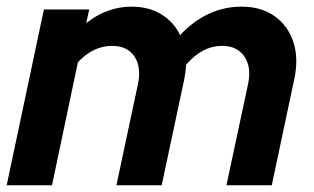

<svg xmlns="http://www.w3.org/2000/svg" viewBox="-22 -549 930 569"><path d="M-2.2 0 108.1 -521H242.4L233.5 -480.5Q295.4 -529.3 368.1 -529.3Q418.9 -529.3 455.9 -506.7Q492.9 -484 511.8 -445Q550.6 -486.6 596.7 -508Q642.8 -529.3 693.5 -529.3Q752.1 -529.3 791.7 -501.2Q831.4 -473 847.4 -424.3Q863.5 -375.6 849.8 -313.3L783.4 0H649.1L713.4 -301.1Q723.6 -350.3 702.1 -381.7Q680.7 -413.1 635.9 -413.1Q577.9 -413.1 529.6 -357.4Q528.9 -346.9 527.6 -336Q526.2 -325.1 523.9 -313.3L457.2 0H323L386.7 -299.1Q397.4 -350.1 376.5 -381.6Q355.6 -413.1 309.4 -413.1Q282.5 -413.1 257.1 -401Q231.8 -389 208.9 -364.7L132.1 0Z"/></svg>

Font: Red Hat Display
Style: Italic
Weight: 300
Italic angle: -12°
Designer: Pentagram, MCKL
Foundry: Pentagram, MCKL
Version: Version 1.023